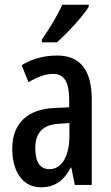

<svg xmlns="http://www.w3.org/2000/svg" viewBox="-20 -786 470 816"><path d="M357 -757V-766H245C224 -721 195 -671 158 -618V-606H222C265 -644 332 -716 357 -757ZM223 -550C167 -550 116 -536 72 -509L101 -437C141 -460 175 -472 205 -472C254 -472 274 -436 274 -361V-330L211 -327C97 -322 32 -262 32 -153C32 -68 69 10 154 10C213 10 251 -18 281 -74H283L298 0H370V-362C370 -483 325 -550 223 -550ZM230 -260 275 -263V-209C275 -121 242 -67 190 -67C152 -67 130 -95 130 -156C130 -222 162 -256 230 -260Z"/></svg>

Font: Noto Sans Myanmar UI ExtraCondensed Medium
Style: Regular
Weight: 500
Width: 2
Designer: Monotype Design Team
Foundry: Monotype Imaging Inc.
Version: Version 2.103